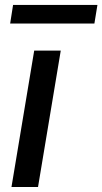

<svg xmlns="http://www.w3.org/2000/svg" viewBox="-20 -748 410 768"><path d="M25.9 0H132.1L223 -545.5H116.8ZM20.6 -653.8H357.6L369.7 -728.3H32.3Z"/></svg>

Font: Magic Ui Pro Medium
Style: Italic
Weight: 500
Italic angle: -9.39999°
Designer: Stefan Endress, Andreas Faust
Version: Version 1.000;FEAKit 1.0